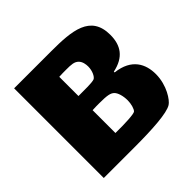

<svg xmlns="http://www.w3.org/2000/svg" viewBox="-146 -717 863 863"><g transform="rotate(-45 285.5 -285.0)"><path d="M420 -301V-306C496 -322 526 -367 526 -434C526 -561 417 -570 285 -570H50V0H244C360 0 457 -6 488 -26C506 -37 546 -93 546 -165C546 -227 518 -290 420 -301ZM340 -449C352 -437 355 -418 355 -404C355 -376 342 -351 331 -346C317 -340 266 -341 240 -341H230V-463C245 -464 259 -464 274 -464C308 -464 326 -463 340 -449ZM357 -115C349 -108 289 -105 230 -106V-251C247 -252 261 -252 272 -252C325 -252 341 -248 353 -237C365 -226 373 -199 373 -171C373 -149 366 -123 357 -115Z"/></g></svg>

Font: FilmFarsi Display
Style: Regular
Weight: 400
Designer: Borna Izadpanah
Foundry: Borna Izadpanah
Version: Version 1.000;PS 001.000;hotconv 1.0.88;makeotf.lib2.5.64775